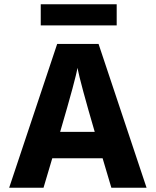

<svg xmlns="http://www.w3.org/2000/svg" viewBox="-20 -880 730 900"><path d="M527 -761H171V-860H527ZM184 0H23L248 -674H442L667 0H502L461 -138H225ZM343 -562Q337 -518 262 -262H424Q357 -491 343 -562Z"/></svg>

Font: Hind Vadodara
Style: Bold
Weight: 700
Designer: Hitesh Malaviya
Foundry: Indian Type Foundry
Version: Version 0.702;PS 1.0;hotconv 1.0.81;makeotf.lib2.5.63406